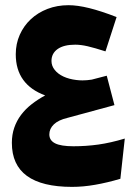

<svg xmlns="http://www.w3.org/2000/svg" viewBox="-20 -710 533 743"><path d="M264.2 -144Q313.5 -144 360.6 -150.6Q407.7 -157.2 462.9 -173.8L445.8 -18.1Q394 -2.9 347.9 5.1Q301.8 13.2 258.8 13.2Q142.6 13.2 84.2 -29.3Q25.9 -71.8 25.9 -157.2Q25.9 -189 35.2 -215.8Q44.4 -242.7 61.5 -265.4Q78.6 -288.1 102.3 -306.6Q126 -325.2 154.8 -340.8Q98.6 -361.3 69.8 -401.1Q41 -440.9 41 -500Q41 -540.5 56.4 -575.2Q71.8 -609.9 99.1 -635.5Q126.5 -661.1 163.8 -675.5Q201.2 -689.9 245.1 -689.9Q279.8 -689.9 325.2 -678.7Q370.6 -667.5 431.2 -644L388.2 -511.2Q366.7 -518.1 349.9 -522.9Q333 -527.8 319.1 -531Q305.2 -534.2 293.5 -535.6Q281.7 -537.1 271 -537.1Q227.1 -537.1 203.1 -520.3Q179.2 -503.4 179.2 -474.1Q179.2 -455.1 191.7 -439.5Q204.1 -423.8 225.6 -413.8Q247.1 -403.8 275.4 -400.4Q287.1 -398.9 299.3 -398.9Q316.4 -398.9 335 -401.9L393.1 -417L422.9 -303.2L241.2 -253.9Q206.1 -245.6 188.5 -228.8Q170.9 -211.9 170.9 -189.9Q170.9 -166.5 193.4 -155.3Q215.8 -144 264.2 -144Z"/></svg>

Font: DimaExpo
Style: Bold
Weight: 700
Width: 6
Designer: R.Balvardi
Foundry: Dima Software Group
Version: Version 1.00;June 11, 2019;FontCreator 11.5.0.2427 64-bit